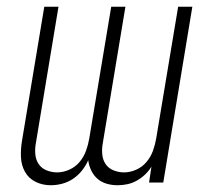

<svg xmlns="http://www.w3.org/2000/svg" viewBox="-20 -540 640 568"><path d="M130 8Q106 8 85.5 -2Q65 -12 54 -31.5Q43 -51 42 -75Q41 -99 45 -123L111 -520H153L86 -116Q83 -100 84.5 -83.5Q86 -67 94.5 -54.5Q103 -42 118 -36Q133 -30 149 -30Q167 -30 185 -38Q203 -46 215.5 -61Q228 -76 234.5 -94Q241 -112 244 -130L309 -520H351L284 -116Q281 -100 282.5 -83.5Q284 -67 292.5 -54.5Q301 -42 316 -36Q331 -30 347 -30Q365 -30 383 -38Q401 -46 413.5 -61Q426 -76 432.5 -94Q439 -112 442 -130L507 -520H549L463 0H421L428 -47Q420 -34 409 -23.5Q398 -13 384.5 -5.5Q371 2 356.5 5Q342 8 328 8Q311 8 295.5 3.5Q280 -1 268.5 -11Q257 -21 250 -35.5Q243 -50 241 -66Q234 -50 222.5 -35.5Q211 -21 196 -11Q181 -1 164 3.5Q147 8 130 8Z"/></svg>

Font: Iosevka Extralight Extended
Style: Italic
Weight: 200
Width: 7
Italic angle: -9°
Monospace: yes
Designer: Belleve Invis
Foundry: Belleve Invis
Version: Version 32.5.0; ttfautohint (v1.8.4)